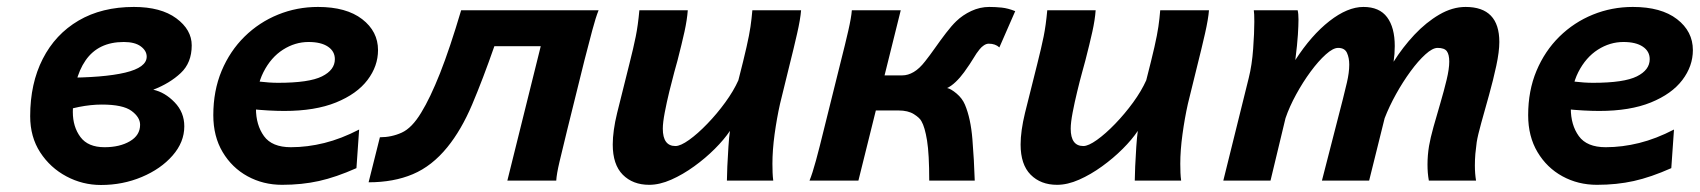

<svg xmlns="http://www.w3.org/2000/svg" viewBox="-20 -523 4922 556"><path d="M154.3 -196.3 163.1 -297.9Q280.3 -297.9 342.5 -312.7Q404.8 -327.6 404.8 -358.9Q404.8 -376 387.7 -388.7Q370.6 -401.4 338.4 -401.4Q264.6 -401.4 227.8 -348.1Q190.9 -294.9 190.9 -198.7Q190.9 -155.8 212.9 -126.2Q234.9 -96.7 282.7 -96.7Q326.7 -96.7 356.2 -114Q385.7 -131.3 385.7 -161.6Q385.7 -183.6 360.8 -201.9Q335.9 -220.2 274.9 -220.2Q243.7 -220.2 209 -213.4Q174.3 -206.5 154.3 -196.3ZM67.4 -186.5Q67.4 -281.2 103.8 -352.5Q140.1 -423.8 207.5 -463.4Q274.9 -502.9 367.7 -502.9Q445.8 -502.9 490.5 -470Q535.2 -437 535.2 -391.6Q535.2 -341.3 503.4 -311.5Q471.7 -281.7 423.8 -263.2Q457.5 -255.9 485.6 -226.8Q513.7 -197.8 513.7 -157.2Q513.7 -111.3 479.7 -72.5Q445.8 -33.7 390.6 -10.5Q335.4 12.7 272.5 12.7Q219.2 12.7 172.4 -12.2Q125.5 -37.1 96.4 -81.8Q67.4 -126.5 67.4 -186.5Z M1020 -147.9 1012.2 -36.1Q953.1 -9.8 903.6 1.2Q854 12.2 796.9 12.2Q742.2 12.2 697 -12.5Q651.9 -37.1 624.8 -82.5Q597.7 -127.9 597.7 -189.5Q597.7 -260.3 621.8 -317.9Q646 -375.5 688.2 -417Q730.5 -458.5 785.2 -480.7Q839.8 -502.9 900.9 -502.9Q982.9 -502.9 1028.8 -467.5Q1074.7 -432.1 1074.7 -377.9Q1074.7 -331.5 1044.2 -291.3Q1013.7 -251 953.1 -226.3Q892.6 -201.7 803.2 -201.7Q783.2 -201.7 757.1 -203.1Q731 -204.6 705.8 -207.3Q680.7 -210 663.6 -213.4V-297.9Q734.9 -283.2 785.6 -283.2Q875 -283.2 912.4 -301.8Q949.7 -320.3 949.7 -351.6Q949.7 -374.5 929.7 -387.9Q909.7 -401.4 873.5 -401.4Q834.5 -401.4 799.6 -379.2Q764.6 -356.9 742.9 -314.2Q721.2 -271.5 721.2 -209Q721.2 -161.1 744.4 -128.9Q767.6 -96.7 822.3 -96.7Q870.1 -96.7 919.2 -108.9Q968.3 -121.1 1020 -147.9Z M1545.9 -389.2H1411.6Q1378.4 -293.9 1347.2 -220.2Q1315.9 -146.5 1275.4 -96.7Q1231 -42 1175.5 -18.6Q1120.1 4.9 1047.4 4.9L1080.1 -125.5Q1113.8 -125.5 1143.3 -138.9Q1172.9 -152.3 1199.7 -196.8Q1225.6 -238.8 1254.2 -310.8Q1282.7 -382.8 1315.4 -493.2H1713.4Q1705.1 -472.7 1695.1 -435.1Q1685.1 -397.5 1672.4 -348.1L1622.1 -145Q1608.4 -89.4 1600.1 -54Q1591.8 -18.6 1590.8 0H1449.2Z M2219.2 0H2085Q2085 -13.2 2086.2 -41Q2087.4 -68.8 2089.4 -98.1Q2091.3 -127.4 2093.8 -144Q2077.1 -119.1 2050 -92Q2022.9 -64.9 1990.2 -41.3Q1957.5 -17.6 1923.8 -2.7Q1890.1 12.2 1859.9 12.2Q1812.5 12.2 1783.4 -17.1Q1754.4 -46.4 1754.4 -104.5Q1754.4 -124 1757.6 -147Q1760.7 -169.9 1767.1 -195.8L1802.7 -338.4Q1814.5 -384.8 1821 -417.2Q1827.6 -449.7 1831.5 -493.2H1971.7Q1969.7 -465.8 1962.2 -431.4Q1954.6 -397 1941.9 -347.7Q1939.5 -338.9 1932.6 -314Q1925.8 -289.1 1918.2 -257.8Q1910.6 -226.6 1905 -197.3Q1899.4 -168 1899.4 -150.4Q1899.4 -100.1 1936 -100.1Q1950.7 -100.1 1975.6 -117.9Q2000.5 -135.7 2028.3 -164.6Q2056.2 -193.4 2080.3 -226.6Q2104.5 -259.8 2118.2 -290.5Q2133.8 -351.1 2141.8 -386.7Q2149.9 -422.4 2153.3 -445.8Q2156.7 -469.2 2158.7 -493.2H2299.8Q2297.9 -467.8 2288.3 -425.8Q2278.8 -383.8 2265.6 -331.5Q2252.4 -279.3 2238.8 -222.2Q2229.5 -180.7 2223.1 -134.3Q2216.8 -87.9 2216.8 -48.8Q2216.8 -35.2 2217.3 -22.9Q2217.8 -10.7 2219.2 0Z M2501.5 -203.1 2526.9 -304.7H2592.8Q2609.4 -304.7 2626 -314.5Q2642.6 -324.2 2659.2 -345.7Q2672.4 -362.3 2688 -384.5Q2703.6 -406.7 2719.7 -427.7Q2735.8 -448.7 2749 -461.4Q2767.6 -479.5 2792.7 -491.2Q2817.9 -502.9 2844.7 -502.9Q2862.3 -502.9 2880.9 -501Q2899.4 -499 2919.9 -490.7L2874 -385.7Q2862.3 -396.5 2843.3 -396.5Q2836.4 -396.5 2829.3 -391.8Q2822.3 -387.2 2816.9 -380.4Q2807.6 -369.1 2799.1 -354.5Q2790.5 -339.8 2772 -314Q2760.3 -297.9 2747.3 -285.6Q2734.4 -273.4 2722.7 -268.1Q2733.4 -266.1 2750 -252.2Q2766.6 -238.3 2774.4 -219.7Q2791 -180.2 2795.9 -120.1Q2800.8 -60.1 2802.7 0H2670.9Q2670.9 -76.7 2664.6 -116Q2658.2 -155.3 2648.4 -171.9Q2643.6 -181.6 2626.5 -192.4Q2609.4 -203.1 2582 -203.1ZM2588.4 -493.2 2465.8 0H2324.2Q2332.5 -20 2343 -58.6Q2353.5 -97.2 2365.7 -147.5L2415 -345.7Q2427.7 -395.5 2436.5 -434.1Q2445.3 -472.7 2446.8 -493.2Z M3400.4 0H3266.1Q3266.1 -13.2 3267.3 -41Q3268.6 -68.8 3270.5 -98.1Q3272.5 -127.4 3274.9 -144Q3258.3 -119.1 3231.2 -92Q3204.1 -64.9 3171.4 -41.3Q3138.7 -17.6 3105 -2.7Q3071.3 12.2 3041 12.2Q2993.7 12.2 2964.6 -17.1Q2935.5 -46.4 2935.5 -104.5Q2935.5 -124 2938.7 -147Q2941.9 -169.9 2948.2 -195.8L2983.9 -338.4Q2995.6 -384.8 3002.2 -417.2Q3008.8 -449.7 3012.7 -493.2H3152.8Q3150.9 -465.8 3143.3 -431.4Q3135.7 -397 3123 -347.7Q3120.6 -338.9 3113.8 -314Q3106.9 -289.1 3099.4 -257.8Q3091.8 -226.6 3086.2 -197.3Q3080.6 -168 3080.6 -150.4Q3080.6 -100.1 3117.2 -100.1Q3131.8 -100.1 3156.7 -117.9Q3181.6 -135.7 3209.5 -164.6Q3237.3 -193.4 3261.5 -226.6Q3285.6 -259.8 3299.3 -290.5Q3314.9 -351.1 3323 -386.7Q3331.1 -422.4 3334.5 -445.8Q3337.9 -469.2 3339.8 -493.2H3481Q3479 -467.8 3469.5 -425.8Q3460 -383.8 3446.8 -331.5Q3433.6 -279.3 3419.9 -222.2Q3410.6 -180.7 3404.3 -134.3Q3397.9 -87.9 3397.9 -48.8Q3397.9 -35.2 3398.4 -22.9Q3398.9 -10.7 3400.4 0Z M4254.4 0H4117.7Q4115.7 -11.2 4114.7 -22.9Q4113.8 -34.7 4113.8 -46.4Q4113.8 -73.2 4118.2 -100.1Q4122.1 -123 4131.3 -156Q4140.6 -189 4151.1 -224.6Q4161.6 -260.3 4169.2 -292Q4176.8 -323.7 4176.8 -344.7Q4176.8 -365.2 4169.7 -374.8Q4162.6 -384.3 4143.1 -384.3Q4128.4 -384.3 4107.7 -365.5Q4086.9 -346.7 4064.7 -316.4Q4042.5 -286.1 4022.7 -250.5Q4002.9 -214.8 3989.7 -180.7L3944.8 0H3808.1L3868.7 -235.8Q3873.5 -254.9 3880.4 -283.9Q3887.2 -313 3887.2 -335.9Q3887.2 -355.5 3880.6 -369.9Q3874 -384.3 3855 -384.3Q3840.3 -384.3 3819.1 -365.2Q3797.9 -346.2 3775.4 -315.7Q3752.9 -285.2 3733.4 -249.5Q3713.9 -213.9 3702.6 -180.7L3659.2 0H3522.5L3596.2 -297.4Q3605.5 -334.5 3608.9 -381.3Q3612.3 -428.2 3612.3 -460Q3612.3 -485.4 3610.8 -493.2H3737.8Q3740.2 -483.4 3740.2 -466.3Q3740.2 -450.2 3738.5 -422.6Q3736.8 -395 3731 -349.1Q3777.3 -420.9 3829.8 -461.9Q3882.3 -502.9 3928.2 -502.9Q3974.6 -502.9 3996.8 -473.1Q4019 -443.4 4019 -389.6Q4019 -366.7 4015.6 -344.2Q4042 -386.2 4075.9 -422.4Q4109.9 -458.5 4147.9 -480.7Q4186 -502.9 4224.1 -502.9Q4321.8 -502.9 4321.8 -401.4Q4321.8 -373.5 4313 -332.5Q4304.2 -291.5 4292 -247.8Q4279.8 -204.1 4269.5 -167.2Q4259.3 -130.4 4256.3 -111.3Q4253.9 -94.2 4252.4 -77.6Q4251 -61 4251 -43.9Q4251 -20 4254.4 0Z M4827.6 -147.9 4819.8 -36.1Q4760.7 -9.8 4711.2 1.2Q4661.6 12.2 4604.5 12.2Q4549.8 12.2 4504.6 -12.5Q4459.5 -37.1 4432.4 -82.5Q4405.3 -127.9 4405.3 -189.5Q4405.3 -260.3 4429.4 -317.9Q4453.6 -375.5 4495.8 -417Q4538.1 -458.5 4592.8 -480.7Q4647.5 -502.9 4708.5 -502.9Q4790.5 -502.9 4836.4 -467.5Q4882.3 -432.1 4882.3 -377.9Q4882.3 -331.5 4851.8 -291.3Q4821.3 -251 4760.7 -226.3Q4700.2 -201.7 4610.8 -201.7Q4590.8 -201.7 4564.7 -203.1Q4538.6 -204.6 4513.4 -207.3Q4488.3 -210 4471.2 -213.4V-297.9Q4542.5 -283.2 4593.3 -283.2Q4682.6 -283.2 4720 -301.8Q4757.3 -320.3 4757.3 -351.6Q4757.3 -374.5 4737.3 -387.9Q4717.3 -401.4 4681.2 -401.4Q4642.1 -401.4 4607.2 -379.2Q4572.3 -356.9 4550.5 -314.2Q4528.8 -271.5 4528.8 -209Q4528.8 -161.1 4552 -128.9Q4575.2 -96.7 4629.9 -96.7Q4677.7 -96.7 4726.8 -108.9Q4775.9 -121.1 4827.6 -147.9Z"/></svg>

Font: Andika
Style: Bold Italic
Weight: 700
Italic angle: -14°
Designer: Victor Gaultney, Annie Olsen, Julie Remington, Don Collingsworth, Eric Hays, Becca Hirsbrunner
Foundry: SIL International
Version: Version 6.101